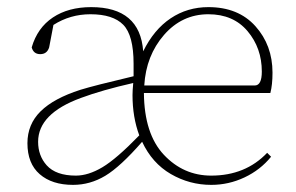

<svg xmlns="http://www.w3.org/2000/svg" viewBox="-20 -504 831 539"><path d="M193 -11Q228 -11 267.5 -34.5Q307 -58 371 -124Q352 -175 352 -237Q352 -249 354 -271Q266 -251 207 -229Q87 -185 87 -106Q87 -67 111 -40Q137 -11 193 -11ZM385 -264H695Q715 -264 715 -303Q715 -369 675 -416.5Q635 -464 565 -464Q491 -464 440.5 -406Q390 -348 385 -264ZM739 -243H384Q385 -128 440 -69.5Q495 -11 573 -11Q669 -11 730 -75L741 -64Q711 -27 666.5 -6Q622 15 573 15Q512 15 459.5 -15.5Q407 -46 379 -106Q318 -36 275.5 -10.5Q233 15 185 15Q126 15 91.5 -15Q57 -45 57 -102Q57 -155 94 -191.5Q131 -228 206 -252Q245 -264 355 -290V-325Q355 -405 326 -434.5Q297 -464 234 -464Q177 -464 130 -434L118 -371Q112 -352 93 -352Q74 -352 69 -371Q85 -426 128.5 -455Q172 -484 236 -484Q373 -484 382 -360Q412 -421 459 -452.5Q506 -484 565 -484Q649 -484 697 -430.5Q745 -377 745 -300Q745 -266 739 -243Z"/></svg>

Font: TypoPRO Source Serif Pro
Style: Regular
Weight: 200
Designer: Frank Grießhammer
Foundry: Adobe Systems Incorporated
Version: Version 1.017;PS (version unavailable);hotconv 1.0.79;makeot